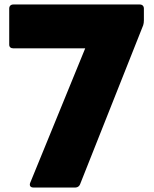

<svg xmlns="http://www.w3.org/2000/svg" viewBox="-20 -792 686 854"><path d="M128 42H316C325 42 333 36 336 28L617 -680C619 -687 620 -693 620 -701V-754C620 -765 613 -772 602 -772H39C28 -772 21 -765 21 -754V-593C21 -583 28 -577 39 -577H359L114 22C110 33 115 42 128 42Z"/></svg>

Font: LINE Seed JP App_OTF ExtraBold
Style: Regular
Weight: 800
Designer: LINE & Fontrix & Fontworks
Version: Version 1.013